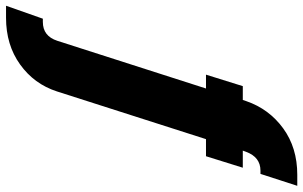

<svg xmlns="http://www.w3.org/2000/svg" viewBox="-386 -616 1029 652"><g transform="rotate(90 129.0 -290.5)"><path d="M-177 204 -133 79H-122Q-74 79 -58 30L104 -475H57L96 -600H143L147 -612Q173.5 -689 239.2 -737Q305 -785 397 -785H434.5L394 -660H383Q337 -660 319 -611L315 -600H373L334 -475H276L114 31Q89 108.5 22.5 156.2Q-44 204 -136 204Z"/></g></svg>

Font: Anybody UltraCondensed Black
Style: Italic
Weight: 900
Width: 1
Italic angle: -10°
Designer: Tyler Finck
Foundry: Etcetera Type Company
Version: Version 1.010; ttfautohint (v1.8.3) -l 8 -r 50 -G 200 -x 14 